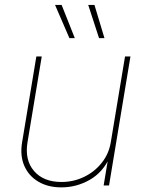

<svg xmlns="http://www.w3.org/2000/svg" viewBox="-20 -770 603 797"><path d="M234.9 7.8Q179.2 7.8 139.2 -15.9Q99.1 -39.6 80.8 -81.8Q62.5 -124 71.8 -179.7L130.9 -535.6H153.3L94.2 -179.7Q82 -105.5 121.3 -60.1Q160.6 -14.6 234.9 -14.6Q285.6 -14.6 329.3 -35.9Q373 -57.1 402.6 -94.5Q432.1 -131.8 439.9 -179.7L499 -535.6H521.5L432.6 0H410.2L429.7 -117.2H435.5Q407.2 -54.7 352.3 -23.4Q297.4 7.8 234.9 7.8ZM391.1 -611.8 346.2 -749.5H372.1L413.6 -611.8ZM268.1 -611.8 208.5 -749.5H235.8L290.5 -611.8Z"/></svg>

Font: Inter 20pt Thin
Style: Italic
Weight: 250
Italic angle: -9.3988°
Version: Version 4.001;git-66647c0bb